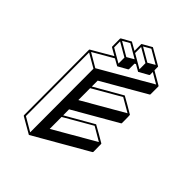

<svg xmlns="http://www.w3.org/2000/svg" viewBox="-274 -1065 1281 1281"><g transform="rotate(45 366.0 -424.5)"><path d="M233.9 75.2H231.9V74.7L120.1 10.3Q117.2 8.3 117.2 4.4L115.2 -609.9Q115.7 -613.3 118.7 -614.7L265.1 -699.7L212.4 -730Q209.5 -731.9 209.5 -735.8L209 -808.6Q209.5 -812 212.4 -814Q276.9 -851.1 278.8 -851.1Q280.3 -851.1 335 -819.3V-882.8Q335.4 -883.8 335.7 -884Q335.9 -884.3 337.9 -886.2Q402.3 -923.8 404.3 -923.8Q406.2 -923.8 518.1 -858.4Q519 -857.9 519 -857.4H519.5L520 -856H520.5Q521 -853.5 521 -821.8L613.3 -768.1V-767.6Q614.3 -767.1 614.5 -766.1Q614.7 -765.1 615.7 -764.6V-690.9Q615.7 -687 612.8 -685.1L301.8 -505.4V-449.7Q498 -563 499.5 -563Q501.5 -563 557.9 -530Q614.3 -497.1 615.2 -496.1Q616.7 -492.7 616.7 -419.9Q616.7 -416 613.3 -414.1L302.2 -234.9L302.7 -178.7Q498.5 -292 500.5 -292Q502.4 -292 558.3 -259.5Q614.3 -227.1 614.7 -226.6V-226.1Q615.7 -226.1 616 -225.6Q616.2 -225.1 616.2 -224.9Q616.2 -224.6 616.7 -223.4Q617.2 -222.2 617.7 -148.9Q617.2 -145.5 614.3 -143.6Q235.8 75.2 233.9 75.2ZM303.2 -51.3 597.2 -221.2 500.5 -277.8 302.7 -163.6ZM302.2 -322.3 596.7 -492.2 499.5 -548.3 301.8 -434.1ZM451.7 -824.2 501 -853 404.3 -909.2 354.5 -880.4ZM445.3 -755.9 444.8 -813 348.1 -869.1V-812ZM325.7 -751.5 375.5 -780.3 278.8 -836.4 229 -808.1ZM319.3 -683.6V-740.2L222.2 -796.4L222.7 -739.7ZM227.1 57.1 225.6 -541.5 128.4 -597.7 130.4 0.5ZM231.9 -552.7 595.7 -762.7 521 -806.2 521.5 -780.8Q521 -776.9 518.1 -774.9Q453.1 -737.8 451.7 -737.8H450.2L404.3 -764.2L395.5 -759.3V-708Q395.5 -704.1 392.1 -702.1Q328.1 -665 326.2 -665Q323.2 -666 278.3 -691.9L135.3 -609.4Z"/></g></svg>

Font: 3D Isometric
Style: Bold
Weight: 700
Designer: GGBotNet
Foundry: GGBotNet
Version: 1.14